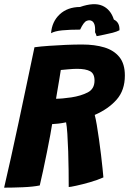

<svg xmlns="http://www.w3.org/2000/svg" viewBox="-28 -875 611 908"><path d="M-8.5 12.5Q6 -49 23.5 -128.2Q41 -207.5 60 -296Q79 -384.5 98 -475.5Q117 -566.5 135 -651.5Q164 -655.5 203.2 -658.2Q242.5 -661 283.8 -662.8Q325 -664.5 360.5 -664.5Q420 -664.5 465.5 -650.8Q511 -637 536.8 -605Q562.5 -573 562.5 -518Q562.5 -448 523.5 -403.8Q484.5 -359.5 420 -331.5Q424.5 -314.5 429.8 -283.8Q435 -253 440.2 -216Q445.5 -179 449.8 -142.8Q454 -106.5 457 -78Q460 -49.5 461 -36Q433 -23.5 397.2 -13.2Q361.5 -3 332.8 3.2Q304 9.5 297 9.5Q297 -23.5 296.5 -68.5Q296 -113.5 294.5 -159.5Q293 -205.5 290.5 -242.5Q288 -279.5 284.5 -296.5Q266 -292.5 248.2 -290.5Q230.5 -288.5 218.5 -288Q216.5 -273.5 209.8 -236.8Q203 -200 193.8 -154.5Q184.5 -109 175.5 -66.5Q166.5 -24 160 2Q128.5 8.5 80 10.5Q31.5 12.5 -8.5 12.5ZM237 -408Q265 -408 309.5 -414.5Q355 -421.5 387 -438Q419 -454.5 419 -494Q419 -526.5 398.5 -538Q378 -549.5 336 -549.5Q320 -549.5 294.2 -547.2Q268.5 -545 259.5 -544Q257.5 -529.5 252.8 -501.8Q248 -474 243.5 -447Q239 -420 237 -408ZM213.5 -718Q217.5 -772.5 254.2 -807Q291 -841.5 350.5 -842Q416.5 -865 455.8 -848Q495 -831 510.5 -782.5Q538.5 -769.5 537 -732Q525 -725.5 505 -720.2Q485 -715 464.2 -711Q443.5 -707 429 -704Q427.5 -709 425.8 -713.5Q424 -718 421.5 -722.5Q423 -747.5 418.5 -759.8Q414 -772 406 -776Q395.5 -782 381.5 -776.2Q367.5 -770.5 351 -735Q301.5 -735 266.2 -731.5Q231 -728 213.5 -718Z"/></svg>

Font: Grandstander
Style: Bold Italic
Weight: 700
Italic angle: -15°
Designer: Tyler Finck
Foundry: Etcetera Type Co
Version: Version 1.200; ttfautohint (v1.8.3)